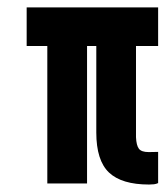

<svg xmlns="http://www.w3.org/2000/svg" viewBox="-20 -494 446 517"><path d="M381.3 2.9Q307.6 2.9 273.4 -29.5Q239.3 -62 239.3 -137.2V-370.1H214.4V0H107.4V-370.1H51.8V-474.1H405.8V-370.1H346.2V-124.5Q347.2 -102.5 354 -93.5Q360.8 -84.5 380.4 -84.5Q385.3 -84.5 391.6 -84.7Q397.9 -85 405.8 -85V-1Q400.4 1.5 394.5 2.2Q388.7 2.9 381.3 2.9Z"/></svg>

Font: Agdasima
Style: Bold
Weight: 700
Width: 3
Designer: The DocRepair Project, Patric King
Foundry: Google
Version: Version 2.002